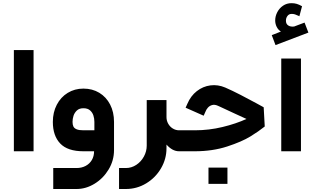

<svg xmlns="http://www.w3.org/2000/svg" viewBox="-20 -973 2026 1235"><path d="M69.2 0H195.9V-651.1H69.2Z M516.6 -134.9Q488.2 -134.9 472.9 -141.4Q457.5 -147.9 452 -159.5Q446.6 -171.2 446.6 -189Q446.6 -208.4 452.8 -228Q459 -247.5 474.4 -262.2Q489.8 -276.8 516.6 -276.8Q543.6 -276.8 559.2 -263.1Q574.8 -249.3 580.9 -229.8Q587.1 -210.2 587.1 -189V-134.9ZM713.4 -189Q713.4 -252.1 688.4 -300.6Q663.4 -349 618.8 -376.1Q574.2 -403.1 516.6 -403.1Q460.4 -403.1 415.5 -375.6Q370.7 -348.2 345.3 -299.2Q319.9 -250.3 319.9 -189Q319.9 -99.6 367.5 -49.8Q415 0 516.6 0H585.1Q585.1 32 570.7 56.4Q556.3 80.8 530.6 94.3Q504.9 107.8 472.6 107.8H322.5V242.7H472.6Q532.9 242.7 588.5 208.6Q644.2 174.5 678.8 116.9Q713.4 59.3 713.4 -7.6Z M1131.7 0H1137.1V-134.9H1131.7Q1110.5 -134.9 1091.8 -146.2Q1073.1 -157.5 1062 -177.2Q1050.9 -196.9 1050.9 -219.6V-329.4H923.8V-36.3Q923.8 0.4 905.6 33.8Q887.5 67.1 856.6 87.5Q825.7 107.8 789.8 107.8H745.7V242.7H789.8Q860.2 242.7 920.3 206.5Q980.4 170.2 1015.6 109.8Q1050.9 49.5 1050.9 -19.1V-43Q1068.9 -22.5 1089.2 -11.2Q1109.5 0 1131.7 0Z M1137.1 0H1233.2Q1347.2 0 1441.6 -30.8Q1536 -61.7 1590.9 -95.5Q1645.8 -129.4 1678.9 -156.4Q1681.6 -159 1682.9 -159.4L1676.1 -283Q1676.1 -283 1628.9 -308.9Q1581.6 -334.9 1526.8 -363Q1472.1 -391.1 1428.8 -409.9Q1381.5 -430 1333.4 -423.8Q1285.3 -417.5 1246 -386.8Q1206.7 -356.1 1185.2 -305.5L1173.9 -280.2L1290 -228.7L1301.3 -254Q1306.2 -267.9 1316.9 -280.2Q1327.6 -292.5 1344 -297.2Q1360.4 -302 1380.1 -293.3Q1386 -290.4 1393.5 -287.3Q1428.8 -270.2 1488.1 -243.3Q1540.9 -219 1565.3 -207.9Q1498.7 -177.2 1411.5 -156.1Q1324.3 -134.9 1233.2 -134.9H1137.1Q1118.5 -118.5 1111.8 -93Q1105 -67.4 1111.8 -41.9Q1118.5 -16.4 1137.1 0ZM1443 209.9Q1443 177.8 1443 156.8Q1443 136 1443 104.9Q1414.6 104.9 1396.8 104.9Q1379.1 104.9 1359.9 104.9Q1344.8 104.9 1321 104.9Q1321 136 1321 156.8Q1321 177.8 1321 209.9Q1321 209.9 1343.6 209.9Q1366.2 209.9 1403.4 209.9Q1403.4 209.9 1443 209.9Z M1789.1 0H1915.9V-596.3H1789.1ZM1752.2 -682.9 1963.7 -763.4 1939 -827.7 1872 -802.5Q1849 -799.5 1833.9 -809.3Q1818.7 -819.1 1819.2 -841.2Q1819.2 -856.9 1828.9 -870.2Q1838.6 -883.5 1855.1 -883.5Q1866.7 -883.9 1877.1 -880.6Q1887.4 -877.2 1901.2 -870.8Q1902.5 -869.9 1903.5 -869.4Q1904.8 -868.9 1905.7 -868.4L1922.8 -932.9Q1903.9 -943.6 1888.7 -948.1Q1873.6 -952.6 1855.1 -952.6Q1824.4 -952.6 1800.6 -936.4Q1776.8 -920.2 1763.5 -894.5Q1750.1 -868.8 1750.1 -841.2Q1750.1 -820.1 1759.6 -800.5Q1769.1 -781 1786.9 -770L1728 -747Z"/></svg>

Font: Arad-VF Thin Dots1
Style: Regular
Weight: 100
Designer: Mohammad Darvishi
Version: Version 1.000;August 30, 2024;FontCreator 15.0.0.2992 64-bit